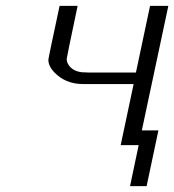

<svg xmlns="http://www.w3.org/2000/svg" viewBox="-20 -492 591 651"><path d="M144 -289.1Q144 -294.9 182.1 -472.2H243.2Q206.1 -296.4 206.1 -292Q206.1 -276.9 219.5 -263.4Q232.9 -250 256.8 -247.1L279.8 -246.1H440.9L488.8 -472.2H550.8L460.9 -49.8H517.1L477.1 139.2H420.9L450.2 0H389.2L433.1 -207H262.2Q212.4 -207 178.2 -234.1Q144 -261.2 144 -289.1Z"/></svg>

Font: CMU Bright
Style: Oblique
Weight: 500
Italic angle: -12°
Version: Version 0.7.0